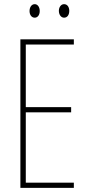

<svg xmlns="http://www.w3.org/2000/svg" viewBox="-20 -903 423 923"><path d="M122 -850C122 -833 131 -818 147 -818C161 -818 171 -831 171 -850C171 -869 161 -883 147 -883C131 -883 122 -867 122 -850ZM263 -851C263 -833 273 -818 288 -818C304 -818 313 -832 313 -851C313 -870 303 -883 288 -883C273 -883 263 -868 263 -851ZM335 0V-25H104V-363H322V-388H104V-689H335V-714H78V0Z"/></svg>

Font: Noto Sans Bengali ExtraCondensed Thin
Style: Regular
Weight: 100
Width: 2
Designer: Joana Ranito - Universal Thirst; Jelle Bosma - Monotype Design Team
Foundry: Universal Thirst ehf.
Version: Version 3.000